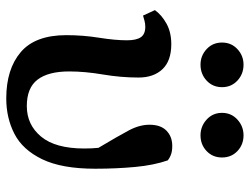

<svg xmlns="http://www.w3.org/2000/svg" viewBox="-110 -654 779 598"><g transform="rotate(90 279.0 -355.5)"><path d="M287 14Q196 14 143 -31Q90 -76 90 -173Q90 -225 98 -275Q106 -325 106 -362Q106 -391 96.5 -405Q87 -419 64 -419Q54 -419 45 -416.5Q36 -414 29 -412L12 -449Q27 -470 54 -485Q81 -500 118 -500Q170 -500 196 -472.5Q222 -445 222 -398Q222 -343 212.5 -287Q203 -231 203 -182Q203 -117 228.5 -83.5Q254 -50 311 -50Q369 -50 406 -94.5Q443 -139 443 -229Q443 -240 442.5 -251.5Q442 -263 441 -273Q404 -335 386.5 -368Q369 -401 369 -432Q369 -467 387.5 -485Q406 -503 435 -503Q450 -503 460.5 -499.5Q471 -496 480 -489Q495 -446 500.5 -387.5Q506 -329 506 -263Q506 -159 476.5 -98Q447 -37 397.5 -11.5Q348 14 287 14ZM182 -591Q154 -591 133.5 -610Q113 -629 113 -658Q113 -687 133.5 -706Q154 -725 182 -725Q211 -725 231.5 -706Q252 -687 252 -658Q252 -629 231.5 -610Q211 -591 182 -591ZM402 -591Q374 -591 353 -610Q332 -629 332 -658Q332 -687 353 -706Q374 -725 402 -725Q431 -725 451 -706Q471 -687 471 -658Q471 -629 451 -610Q431 -591 402 -591Z"/></g></svg>

Font: Source Serif 4 SmText Semibold
Style: Regular
Weight: 600
Designer: Frank Grießhammer
Foundry: Adobe
Version: Version 4.005;hotconv 1.1.0;makeotfexe 2.6.0